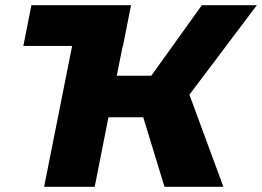

<svg xmlns="http://www.w3.org/2000/svg" viewBox="-20 -720 1010 740"><path d="M70 -543 101 -700H485L454 -543H453L430 -428H563L758 -700H970L710 -355L841 0H614L532 -268H398L345 0H150L258 -543Z"/></svg>

Font: Montserrat ExtraBold
Style: Italic
Weight: 800
Italic angle: -11.3°
Designer: Julieta Ulanovsky
Foundry: Julieta Ulanovsky
Version: Version 9.000; ttfautohint (v1.8.4.7-5d5b)